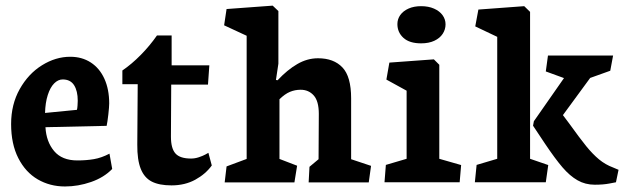

<svg xmlns="http://www.w3.org/2000/svg" viewBox="-20 -656 2270 691"><path d="M383.8 -47.9 374 -103Q345.2 -87.9 318.1 -83.3Q291 -78.6 258.3 -78.6Q203.1 -78.6 174.8 -112.3Q146.5 -146 143.6 -198.2L363.8 -203.1Q366.7 -216.3 369.9 -244.1Q373 -272 373 -283.7Q373 -334.5 355.7 -372.6Q338.4 -410.6 306.6 -431.2Q274.9 -451.7 232.9 -451.7Q180.2 -451.7 131.1 -421.1Q82 -390.6 51 -335.4Q20 -280.3 20 -209.5Q20 -137.7 45.9 -86.9Q71.8 -36.1 115.7 -10.5Q159.7 15.1 213.9 15.1Q261.2 15.1 307.6 -1Q354 -17.1 383.8 -47.9ZM259.8 -293.5Q259.8 -286.6 259 -275.9Q258.3 -265.1 256.8 -260.7L142.1 -249.5Q143.1 -286.6 151.9 -314Q160.6 -341.3 174.8 -355.7Q189 -370.1 205.6 -370.1Q233.4 -370.1 246.6 -349.4Q259.8 -328.6 259.8 -293.5Z M474.1 -135.7Q473.6 -80.6 486.6 -48.3Q499.5 -16.1 526.4 -2.4Q553.2 11.2 597.2 11.2Q645.5 11.2 682.9 -9.3Q720.2 -29.8 742.2 -60.5L730 -106Q727.5 -104.5 718.5 -99.6Q709.5 -94.7 695.6 -90.1Q681.6 -85.4 667.5 -85.4Q627.9 -85.4 611.6 -103.5Q595.2 -121.6 595.2 -164.1L596.2 -351.6H728.5L733.4 -420.9H597.7V-528.3H544.9Q519 -491.2 486.6 -458.3Q454.1 -425.3 420.4 -402.3V-353H475.6Z M1049.3 -59.6 985.8 -84V-298.8Q1005.4 -317.9 1023.4 -325.4Q1041.5 -333 1062 -333Q1090.8 -333 1109.1 -312.5Q1127.4 -292 1127.4 -246.1L1126.5 -83L1093.8 -55.7L1090.8 0.5H1307.1L1315.4 -59.1L1243.7 -83V-302.2Q1243.7 -380.4 1212.4 -413.3Q1181.2 -446.3 1124.5 -446.3Q1085.9 -446.3 1050 -425.5Q1014.2 -404.8 979 -367.2L973.1 -368.2L981.9 -426.8V-616.2L961.4 -635.7L795.4 -623.5L786.6 -564.9L867.7 -527.3V-84L795.4 -57.1L788.6 0.5H1039.6Z M1583.5 -568.4Q1583.5 -586.4 1572.8 -601.3Q1562 -616.2 1542 -625Q1522 -633.8 1495.6 -633.8Q1469.7 -633.8 1450.4 -625.2Q1431.2 -616.7 1420.7 -602.1Q1410.2 -587.4 1410.2 -569.3Q1410.2 -539.6 1431.9 -519.8Q1453.6 -500 1495.6 -500Q1523.4 -500 1543.2 -509.3Q1563 -518.6 1573.2 -534.2Q1583.5 -549.8 1583.5 -568.4ZM1634.3 0 1639.6 -62 1561 -84.5V-422.9L1541.5 -442.4L1381.3 -430.7L1370.6 -369.6L1443.4 -329.6V-84.5L1368.7 -62.5L1363.8 0Z M1944.3 0 1953.1 -62 1887.7 -84.5V-613.3L1866.7 -633.8L1701.7 -621.6L1690.4 -561L1769.5 -523.4V-84.5L1695.3 -62.5L1689 0ZM2120.6 8.8Q2150.9 8.8 2172.6 4.6Q2194.3 0.5 2196.8 0L2206.1 -44.9L2186.5 -53.2Q2158.7 -63.5 2135.7 -82.5Q2112.8 -101.6 2089.8 -129.9Q2066.9 -158.2 2028.3 -211.9L2005.9 -241.7L2104 -375.5L2176.3 -401.4L2186.5 -456.1H1952.1L1944.3 -398.9L2009.8 -375L1901.4 -219.7L1898.4 -203.6L1941.9 -138.2Q1978 -84.5 2004.4 -53.7Q2030.8 -22.9 2058.6 -7.1Q2086.4 8.8 2120.6 8.8Z"/></svg>

Font: Neuton
Style: Bold
Weight: 700
Designer: Brian M Zick
Foundry: Brian M Zick
Version: Version 1.560